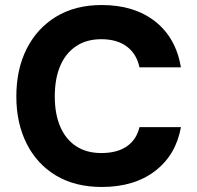

<svg xmlns="http://www.w3.org/2000/svg" viewBox="-20 -732 784 764"><path d="M385 12Q279 12 203 -33.5Q127 -79 86 -160.5Q45 -242 45 -348Q45 -456 86 -537.5Q127 -619 203 -665.5Q279 -712 385 -712Q514 -712 597 -647Q680 -582 700 -464H535Q524 -517 485 -546.5Q446 -576 383 -576Q324 -576 282.5 -548Q241 -520 219.5 -469.5Q198 -419 198 -348Q198 -279 219.5 -228.5Q241 -178 282.5 -150.5Q324 -123 383 -123Q446 -123 484.5 -149.5Q523 -176 535 -226H700Q680 -115 597 -51.5Q514 12 385 12Z"/></svg>

Font: DM Sans 16pt Black
Style: Regular
Weight: 900
Version: Version 4.004;gftools[0.9.30]